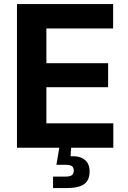

<svg xmlns="http://www.w3.org/2000/svg" viewBox="-20 -748 647 972"><path d="M65.9 0V-727.5H552.7V-604H214.8V-428.2H527.3V-306.6H214.8V-123.5H553.7V0ZM248.5 204.1V146H310.5Q334 146 343.8 138.9Q353.5 131.8 353.5 115.7Q353.5 99.6 343.8 93Q334 86.4 310.5 86.4H265.6L283.7 -21.5H339.8V0L337.4 43Q383.3 40.5 408.4 60.5Q433.6 80.6 433.6 119.6Q433.6 164.6 405.8 184.3Q377.9 204.1 316.9 204.1Z"/></svg>

Font: Inter-Bold
Style: Bold
Weight: 700
Designer: Rasmus Andersson
Foundry: rsms
Version: Version 4.000;git-a52131595